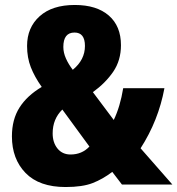

<svg xmlns="http://www.w3.org/2000/svg" viewBox="-20 -743 714 773"><path d="M280 -612Q322 -612 322 -558Q322 -502 273 -462Q256 -484 245.5 -507.5Q235 -531 235 -554Q235 -612 280 -612ZM231 -302 340 -153Q310 -121 264 -121Q231 -121 211.5 -145Q192 -169 192 -206Q192 -264 231 -302ZM281 -723Q190 -723 139.5 -677.5Q89 -632 89 -558Q89 -511 104 -472.5Q119 -434 148 -393Q89 -358 58.5 -310Q28 -262 28 -194Q28 -103 83 -46.5Q138 10 244 10Q312 10 353 -6Q394 -22 432 -51L471 0H674L546 -146Q618 -258 642 -388H476Q464 -314 438 -260L354 -372Q405 -409 436 -454.5Q467 -500 467 -561Q467 -638 418 -680.5Q369 -723 281 -723Z"/></svg>

Font: Noto Sans Display SemiCondensed Extra
Style: Regular
Weight: 800
Width: 4
Designer: Monotype Design Team
Foundry: Monotype Imaging Inc.
Version: Version 1.900